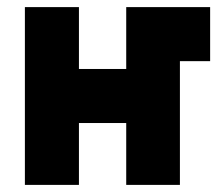

<svg xmlns="http://www.w3.org/2000/svg" viewBox="-20 -520 624 540"><path d="M50 0H202V-174H335V0H486V-500H335V-326H202V-500H50ZM486 -348H571V-500H486Z"/></svg>

Font: Unageo
Style: ExtraBold
Weight: 800
Designer: Richard Sepsi
Foundry: Richard Sepsi
Version: Version 2.000